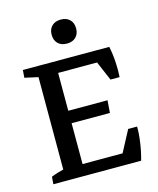

<svg xmlns="http://www.w3.org/2000/svg" viewBox="-100 -714 645 785"><g transform="rotate(-15 222.5 -321.5)"><path d="M83 -7.3V-476.6H165V-7.3ZM124.5 0V-48.8H388.2L399.9 0ZM399.9 0 322.3 -25.9 382.3 -139.2H419.9Q420.9 -113.3 415.5 -74.7Q410.2 -36.1 399.9 0ZM116.7 -221.7V-274.4H331.1L327.1 -221.7ZM96.2 -434.6V-483.4H394.5L385.3 -434.6ZM364.7 -353 320.8 -455.6 394.5 -483.4Q401.4 -450.2 403.3 -416.5Q405.3 -382.8 403.3 -353ZM28.3 0 30.8 -31.2Q56.2 -41.5 92.8 -50.3L83 -13.7V-82H165V-13.7L156.7 -46.4L221.7 -32.2L219.2 0ZM219.7 -483.4 217.3 -452.1Q191.9 -441.9 155.3 -433.1L165 -469.7V-401.4H83V-469.7L91.3 -437L26.4 -451.2L28.8 -483.4ZM231.4 -541Q207.5 -541 193.6 -554.7Q179.7 -568.4 179.7 -591.8Q179.7 -615.2 193.6 -628.9Q207.5 -642.6 231.4 -642.6Q255.4 -642.6 269.3 -628.9Q283.2 -615.2 283.2 -591.8Q283.2 -568.4 269.3 -554.7Q255.4 -541 231.4 -541Z"/></g></svg>

Font: Markazi Text
Style: Regular
Weight: 400
Designer: Borna Izadpanah (Arabic designer), Fiona Ross (Arabic design director) and Florian Runge (Latin designer)
Foundry: Borna Izadpanah and Florian Runge
Version: Version 1.000